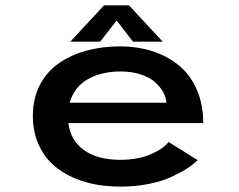

<svg xmlns="http://www.w3.org/2000/svg" viewBox="-20 -685 890 716"><path d="M587 -529.5H476L415 -608.5L353.5 -529.5H242L368 -665H461ZM717 -88Q700.5 -71.5 677 -56.2Q653.5 -41 618.2 -24.8Q583 -8.5 533.2 1.2Q483.5 11 428 11Q359 11 300.2 -5.8Q241.5 -22.5 197.2 -54.8Q153 -87 127.8 -137.8Q102.5 -188.5 102.5 -253Q102.5 -317 128.2 -367.2Q154 -417.5 199 -448.8Q244 -480 302 -496Q360 -512 427 -512Q493 -512 549.2 -493.8Q605.5 -475.5 647.8 -440.5Q690 -405.5 714 -350.5Q738 -295.5 738 -226H235Q243 -160.5 293.8 -124.8Q344.5 -89 428 -89Q493 -89 540.5 -109Q588 -129 608.5 -155.5ZM430 -418.5Q357.5 -418.5 306.8 -389.2Q256 -360 240 -302H600.5Q599.5 -321.5 588.8 -341.2Q578 -361 558 -378.8Q538 -396.5 504.5 -407.5Q471 -418.5 430 -418.5Z"/></svg>

Font: League Mono Wide Medium
Style: Regular
Weight: 500
Width: 8
Designer: Tyler Finck
Foundry: The League of Moveable Type / Tyler Finck
Version: Version 2.210